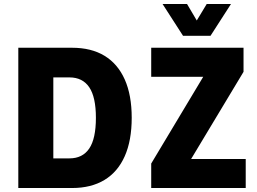

<svg xmlns="http://www.w3.org/2000/svg" viewBox="-20 -945 1294 965"><path d="M72 0V-705H342Q439 -705 505.5 -664.5Q572 -624 607 -545.5Q642 -467 642 -353Q642 -239 607 -160Q572 -81 505 -40.5Q438 0 342 0ZM248 -149H329Q395 -149 428.5 -198.5Q462 -248 462 -353Q462 -457 428.5 -506.5Q395 -556 329 -556H248ZM740 0V-123L1035 -615L1051 -559H740V-705H1204V-584L907 -90L892 -146H1215V0ZM900 -765 797 -925H920L969 -842L1019 -925H1141L1038 -765Z"/></svg>

Font: Nunito Sans 7pt Condensed Black
Style: Regular
Weight: 900
Width: 3
Designer: Vernon Adams
Foundry: Vernon Adams
Version: Version 3.101;gftools[0.9.27]